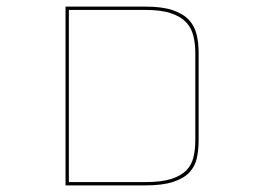

<svg xmlns="http://www.w3.org/2000/svg" viewBox="-20 -650 786 580"><path d="M178 -90V-630H420Q471 -630 502.5 -619Q534 -608 551 -589.5Q568 -571 574 -545.5Q580 -520 580 -491V-226Q580 -197 574.5 -172Q569 -147 552 -129Q535 -111 503 -100.5Q471 -90 420 -90ZM420 -620H188V-100H420Q468 -100 497.5 -109.5Q527 -119 543 -135.5Q559 -152 564.5 -175.5Q570 -199 570 -226V-491Q570 -518 564 -542Q558 -566 542 -583Q526 -600 496.5 -610Q467 -620 420 -620Z"/></svg>

Font: Bungee Hairline
Style: Regular
Weight: 400
Designer: David Jonathan Ross
Foundry: David Jonathan Ross
Version: Version 1.000;PS 1.0;hotconv 1.0.72;makeotf.lib2.5.5900